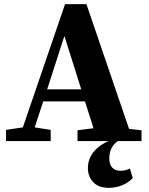

<svg xmlns="http://www.w3.org/2000/svg" viewBox="-20 -679 715 924"><path d="M9 0V-54L90 -66L293 -659H396L601 -59L661 -52V0H353V-52L430 -62L389 -191H188L147 -66L224 -54V0ZM207 -249H371L290 -506ZM504 225Q454 225 428.5 197.5Q403 170 403 130Q403 83 434.5 47.5Q466 12 521 -8V-9H562Q531 7 518.5 30.5Q506 54 506 84Q506 113 520.5 128Q535 143 559 143Q584 143 605 132L619 178Q597 201 566.5 213Q536 225 504 225Z"/></svg>

Font: Source Serif 4
Style: Bold
Weight: 700
Designer: Frank Grießhammer
Foundry: Adobe
Version: Version 4.005;hotconv 1.1.0;makeotfexe 2.6.0